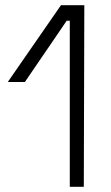

<svg xmlns="http://www.w3.org/2000/svg" viewBox="-20 -720 427 740"><path d="M215 -700 10 -404H76L237 -640H249V0H303L305 -700Z"/></svg>

Font: Space Text Light
Style: Regular
Weight: 300
Designer: Florian Karsten (Space Text), Colophon Foundry (Space Mono)
Foundry: Florian Karsten
Version: Version 1.003;PS 001.003;hotconv 1.0.88;makeotf.lib2.5.64775